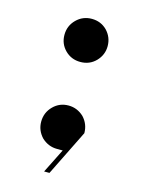

<svg xmlns="http://www.w3.org/2000/svg" viewBox="-90 -516 487 657"><g transform="rotate(15 153.5 -187.5)"><path d="M77.1 -76.2Q77.1 -108.9 100.1 -131.8Q122.1 -153.8 153.8 -153.8Q184.6 -153.8 208 -131.8Q230 -108.4 230 -76.2L149.9 85.9H130.9L173.8 0H153.8Q122.6 0 99.1 -22Q77.1 -45.4 77.1 -76.2ZM77.1 -383.8Q77.1 -416 99.6 -438.5Q122.1 -460.9 153.8 -460.9Q186 -460.9 208 -439Q230 -416 230 -384.3Q230 -353.5 208 -330.6Q186 -308.1 153.3 -308.1Q121.1 -308.1 99.1 -330.1Q77.1 -352.1 77.1 -383.8Z"/></g></svg>

Font: Hjet
Style: Regular
Weight: 400
Designer: T. Christopher White
Version: Version 1.2